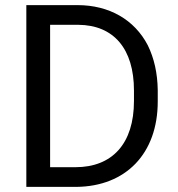

<svg xmlns="http://www.w3.org/2000/svg" viewBox="-20 -731 696 751"><path d="M279 0C472 -2 597 -130 597 -334V-379C596 -445 583 -503 558 -554C506 -654 407 -711 283 -711H83V0ZM286 -634C425 -633 504 -540 504 -377V-336C504 -169 419 -77 275 -77H176V-634Z"/></svg>

Font: Noto Sans KR Regular
Style: Regular
Weight: 400
Designer: Ryoko NISHIZUKA  (kana & ideographs); Paul D. Hunt (Latin, Greek & Cyrillic); Wenlong ZHANG  (bopomofo); Sandoll Communi
Foundry: Adobe Systems Incorporated
Version: Version 1.004;PS 1.004;hotconv 1.0.82;makeotf.lib2.5.63406